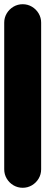

<svg xmlns="http://www.w3.org/2000/svg" viewBox="-20 -890 215 910"><path d="M0 -87.7H175V-782.7H0ZM87.7 -175Q63.7 -175 43.7 -163.2Q23.7 -151.3 11.8 -131.3Q0 -111.3 0 -87.7Q0 -63.7 11.8 -43.7Q23.7 -23.7 43.7 -11.8Q63.7 0 87.7 0Q111.3 0 131.3 -11.8Q151.3 -23.7 163.2 -43.7Q175 -63.7 175 -87.7Q175 -111.3 163.2 -131.3Q151.3 -151.3 131.3 -163.2Q111.3 -175 87.7 -175ZM87.7 -870Q63.7 -870 43.7 -858.2Q23.7 -846.3 11.8 -826.3Q0 -806.3 0 -782.7Q0 -758.7 11.8 -738.7Q23.7 -718.7 43.7 -706.8Q63.7 -695 87.7 -695Q111.3 -695 131.3 -706.8Q151.3 -718.7 163.2 -738.7Q175 -758.7 175 -782.7Q175 -806.3 163.2 -826.3Q151.3 -846.3 131.3 -858.2Q111.3 -870 87.7 -870Z"/></svg>

Font: Wavefont Thin
Style: Regular
Weight: 100
Monospace: yes
Version: Version 3.005;gftools[0.9.33]